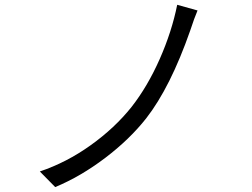

<svg xmlns="http://www.w3.org/2000/svg" viewBox="-20 -760 1040 793"><path d="M711.9 -740.2 795.9 -716.8Q783.2 -687.5 765.6 -633.8Q683.6 -399.4 584 -271.5Q515.6 -184.6 414.6 -107.9Q313.5 -31.2 208 12.7L144.5 -51.8Q254.9 -88.9 354.5 -160.2Q454.1 -231.4 523.4 -318.4Q589.8 -403.3 639.6 -516.1Q689.5 -628.9 711.9 -740.2Z"/></svg>

Font: GenEi Gothic M SemiLight
Style: Regular
Weight: 350
Designer: o_tamon (Modified); [Source Han Sans]
Ryoko NISHIZUKA  (kana & ideographs); Paul D. Hunt (Latin, Greek & Cyrillic); Wenl
Version: Version 1.1a;Original Version 1.004